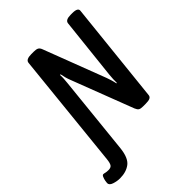

<svg xmlns="http://www.w3.org/2000/svg" viewBox="-319 -827 1165 1165"><g transform="rotate(-45 263.5 -245.0)"><path d="M13 212Q-12 212 -37.5 203.5Q-63 195 -63 177Q-63 171 -60.5 158Q-58 145 -53 133.5Q-48 122 -41 122Q-35 122 -26 124.5Q-17 127 0 127Q20 127 28 115Q36 103 39 72L116 -677Q119 -702 165 -702H186Q207 -702 217.5 -696.5Q228 -691 234 -675L386 -277Q391 -264 396.5 -245.5Q402 -227 405 -211L409 -212Q408 -240 412 -280L455 -677Q458 -702 503 -702H517Q565 -702 562 -677L493 -23Q492 -10 480.5 -4Q469 2 443 2H420Q400 2 391 -3.5Q382 -9 375 -26L222 -425Q217 -437 212 -455Q207 -473 204 -490L199 -489Q200 -474 199 -456Q198 -438 196 -421L144 83Q136 159 101.5 185.5Q67 212 13 212Z"/></g></svg>

Font: Asap Condensed Condensed Medium
Style: Italic
Weight: 500
Width: 3
Italic angle: -6°
Designer: Pablo Cosgaya
Foundry: Omnibus-Type
Version: Version 3.001; ttfautohint (v1.8.4.7-5d5b)